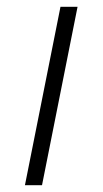

<svg xmlns="http://www.w3.org/2000/svg" viewBox="-20 -542 301 562"><path d="M53 0 157 -522H207L103 0Z"/></svg>

Font: Montserrat Light
Style: Italic
Weight: 300
Italic angle: -11.3°
Designer: Julieta Ulanovsky
Foundry: Julieta Ulanovsky
Version: Version 9.000; ttfautohint (v1.8.4.7-5d5b)